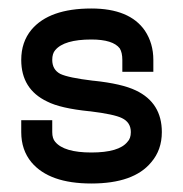

<svg xmlns="http://www.w3.org/2000/svg" viewBox="-20 -432 431 452"><path d="M195 0Q295 0 336 -50Q361 -79 361 -121Q361 -190 300 -219Q267 -235 200 -242H199Q141 -249 122 -258Q103 -268 103 -291Q103 -306 110 -314Q131 -339 195 -339Q246 -339 262 -318Q268 -308 268 -291V-263H341V-291Q341 -330 321 -360Q285 -412 195 -412Q96 -412 54 -362Q30 -333 30 -291Q30 -222 91 -193Q122 -177 191 -170H192Q249 -163 267 -154Q288 -144 288 -121Q288 -106 280 -98Q260 -73 195 -73Q131 -73 110 -98Q103 -106 103 -121V-149H30V-121Q30 -79 54 -50Q96 0 195 0Z"/></svg>

Font: Venice Serif Bold
Style: Regular
Weight: 700
Designer: Bruno Pierini
Foundry: Unio | Creative Solutions
Version: Version 1.000;PS 001.000;hotconv 1.0.70;makeotf.lib2.5.58329